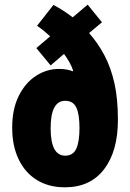

<svg xmlns="http://www.w3.org/2000/svg" viewBox="-20 -789 556 819"><path d="M208 -768Q227 -758 247.5 -745Q268 -732 290 -715L354 -769L415 -694L360 -648Q398 -605 425.5 -553Q453 -501 468 -434.5Q483 -368 483 -278Q483 -144 424 -67Q365 10 257 10Q188 10 137.5 -21Q87 -52 59.5 -109.5Q32 -167 32 -244Q32 -324 60 -380Q88 -436 133.5 -465.5Q179 -495 232 -495Q266 -495 290 -485L292 -487Q287 -504 277 -522Q267 -540 253 -559L196 -510L135 -584L194 -634Q181 -646 167 -657.5Q153 -669 138 -679ZM258 -359Q196 -359 196 -242Q196 -125 258 -125Q292 -125 305.5 -155Q319 -185 319 -243Q319 -302 305.5 -330.5Q292 -359 258 -359Z"/></svg>

Font: Noto Sans Tamil ExtraCondensed Black
Style: Regular
Weight: 900
Width: 2
Designer: Jelle Bosma - Monotype Design Team
Foundry: Monotype Imaging Inc.
Version: Version 2.004; ttfautohint (v1.8.4.7-5d5b)